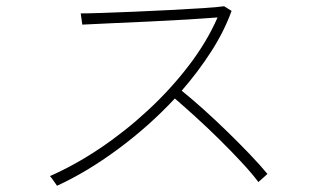

<svg xmlns="http://www.w3.org/2000/svg" viewBox="-20 -655 1040 616"><path d="M163 -59Q163 -59 157.5 -67Q152 -75 146.5 -82.5Q141 -90 140 -90Q220 -125 300.5 -179Q381 -233 454.5 -301Q528 -369 586 -445Q644 -521 678 -599Q641 -596 583 -592.5Q525 -589 460.5 -586Q396 -583 338.5 -580.5Q281 -578 244 -576L239 -612Q261 -612 307.5 -613.5Q354 -615 412.5 -617.5Q471 -620 529 -623Q587 -626 633 -629Q679 -632 699 -635L723 -620Q699 -554 657.5 -489.5Q616 -425 563 -364Q594 -339 632 -305Q670 -271 708.5 -233.5Q747 -196 781 -160.5Q815 -125 838 -97Q838 -97 831 -90.5Q824 -84 817 -78Q810 -72 809 -71Q788 -99 755 -134.5Q722 -170 683.5 -208Q645 -246 607.5 -280Q570 -314 541 -339Q458 -250 358.5 -176.5Q259 -103 163 -59Z"/></svg>

Font: Zen Kaku Gothic New Light
Style: Regular
Weight: 300
Designer: Yoshimichi Ohira
Foundry: Positype
Version: Version 1.002